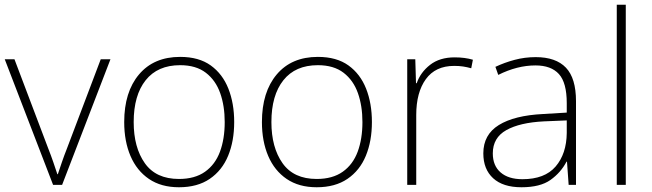

<svg xmlns="http://www.w3.org/2000/svg" viewBox="-20 -780 2749 810"><path d="M204 0 0 -530H41L183 -155Q196 -122 205 -95.5Q214 -69 222 -45H224Q232 -69 241 -95.5Q250 -122 263 -155L405 -530H446L242 0Z M968 -265Q968 -185 942.5 -123Q917 -61 865 -25.5Q813 10 735 10Q660 10 608.5 -25Q557 -60 530.5 -122Q504 -184 504 -265Q504 -392 566.5 -466Q629 -540 740 -540Q819 -540 869 -504Q919 -468 943.5 -406Q968 -344 968 -265ZM544 -265Q544 -158 591 -91.5Q638 -25 735 -25Q802 -25 845 -55.5Q888 -86 908 -140Q928 -194 928 -265Q928 -333 909 -387Q890 -441 848.5 -473Q807 -505 740 -505Q645 -505 594.5 -441.5Q544 -378 544 -265Z M1549 -265Q1549 -185 1523.5 -123Q1498 -61 1446 -25.5Q1394 10 1316 10Q1241 10 1189.5 -25Q1138 -60 1111.5 -122Q1085 -184 1085 -265Q1085 -392 1147.5 -466Q1210 -540 1321 -540Q1400 -540 1450 -504Q1500 -468 1524.5 -406Q1549 -344 1549 -265ZM1125 -265Q1125 -158 1172 -91.5Q1219 -25 1316 -25Q1383 -25 1426 -55.5Q1469 -86 1489 -140Q1509 -194 1509 -265Q1509 -333 1490 -387Q1471 -441 1429.5 -473Q1388 -505 1321 -505Q1226 -505 1175.5 -441.5Q1125 -378 1125 -265Z M1898 -538Q1920 -538 1939 -535.5Q1958 -533 1975 -528L1968 -492Q1950 -497 1933.5 -499.5Q1917 -502 1896 -502Q1817 -502 1776.5 -446Q1736 -390 1736 -295V0H1698V-530H1732L1735 -429H1738Q1754 -475 1794.5 -506.5Q1835 -538 1898 -538Z M2240 -539Q2325 -539 2367.5 -494.5Q2410 -450 2410 -353V0H2379L2372 -98H2370Q2346 -52 2302.5 -21Q2259 10 2180 10Q2102 10 2060.5 -28Q2019 -66 2019 -133Q2019 -212 2084.5 -252.5Q2150 -293 2271 -299L2371 -305V-345Q2371 -431 2338 -467.5Q2305 -504 2239 -504Q2162 -504 2082 -464L2070 -498Q2108 -516 2151 -527.5Q2194 -539 2240 -539ZM2275 -268Q2173 -263 2116 -231Q2059 -199 2059 -133Q2059 -81 2092 -52.5Q2125 -24 2184 -24Q2278 -24 2324 -77.5Q2370 -131 2371 -219V-272Z M2620 0H2582V-760H2620Z"/></svg>

Font: Noto Sans Bengali UI ExtraLight
Style: Regular
Weight: 200
Designer: Jelle Bosma - Monotype Design Team
Foundry: Monotype Imaging Inc.
Version: Version 2.003; ttfautohint (v1.8.4.7-5d5b)